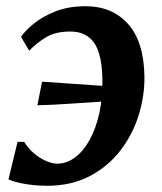

<svg xmlns="http://www.w3.org/2000/svg" viewBox="-20 -588 521 618"><path d="M255.7 -568Q341.2 -568 392.4 -510.6Q443.5 -453.3 444.9 -340.8Q445.6 -280.3 426.7 -218.5Q407.8 -156.7 368.6 -105Q329.4 -53.3 270 -21.7Q210.6 10 130.7 10Q110.6 10 87.8 7.8Q65 5.5 44 1Q23.1 -3.6 7.2 -10.4L36.5 -131.4H57.7Q71.3 -109.4 90.2 -93.7Q109 -77.9 128.8 -69.6Q148.5 -61.2 164 -61.2Q194.1 -61.2 221 -80.9Q247.8 -100.6 268.2 -137.1Q288.6 -173.6 299.7 -223.8Q310.9 -273.9 309.5 -334.3Q308.1 -413.9 282.9 -450.2Q257.6 -486.5 206.6 -486.5Q159.1 -486.5 129 -468.6Q99 -450.8 74 -424.8L47.6 -469.4Q60.6 -488.8 88.6 -511.8Q116.6 -534.7 158.6 -551.4Q200.5 -568 255.7 -568ZM100.3 -249.1 115.4 -325Q169.9 -321.1 221.4 -317.8Q272.9 -314.4 330.4 -310.3L318.2 -261.6Q252.5 -257.6 200 -253.9Q147.6 -250.3 100.3 -249.1Z"/></svg>

Font: Merriweather 7pt Light
Style: Italic
Weight: 300
Italic angle: -7.8°
Designer: Eben Sorkin
Foundry: Eben Sorkin
Version: Version 2.200;gftools[0.9.31]